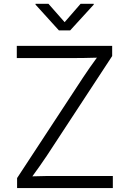

<svg xmlns="http://www.w3.org/2000/svg" viewBox="-20 -962 662 982"><path d="M67.4 0V-51.3L404.3 -564.9Q420.9 -590.3 439 -616Q457 -641.6 475.6 -667Q438.5 -665.5 401.6 -665.3Q364.7 -665 328.1 -665H65.9V-727.5H553.7V-675.3L219.2 -165Q201.7 -138.7 183.1 -112.5Q164.6 -86.4 145.5 -60.1Q181.6 -61.5 217.8 -61.8Q253.9 -62 290 -62H557.1V0ZM228 -942.4 310.5 -848.6 392.1 -942.4H459.5V-938.5L338.9 -806.6H281.2L161.6 -938.5V-942.4Z"/></svg>

Font: Inter Light
Style: Regular
Weight: 300
Designer: Rasmus Andersson
Foundry: rsms
Version: Version 4.000;git-a52131595